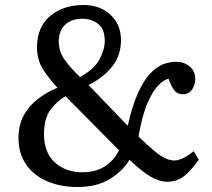

<svg xmlns="http://www.w3.org/2000/svg" viewBox="-20 -734 850 768"><path d="M289 14Q222 14 168.5 -9Q115 -32 84.5 -76Q54 -120 54 -181Q54 -235 75.5 -273.5Q97 -312 132.5 -339Q168 -366 210 -383Q182 -412 155 -452Q128 -492 128 -544Q128 -626 180.5 -670Q233 -714 314 -714Q381 -714 422.5 -674.5Q464 -635 464 -573Q464 -512 428.5 -467.5Q393 -423 334 -394L491 -231Q509 -311 531.5 -361Q554 -411 579.5 -438.5Q605 -466 631.5 -476.5Q658 -487 684 -487Q716 -487 738.5 -468.5Q761 -450 761 -418Q761 -394 748 -375.5Q735 -357 712 -357Q692 -357 680 -369.5Q668 -382 654 -419Q637 -416 614.5 -394Q592 -372 570.5 -323Q549 -274 534 -188Q574 -149 600 -128Q626 -107 644 -99.5Q662 -92 678 -92Q689 -92 706 -98.5Q723 -105 755 -129L775 -95Q743 -50 715 -28.5Q687 -7 648 -7Q618 -7 582.5 -27.5Q547 -48 498 -95Q473 -52 421 -19Q369 14 289 14ZM300 -426Q357 -457 378 -496.5Q399 -536 399 -570Q399 -618 372.5 -638.5Q346 -659 308 -659Q266 -659 240.5 -635Q215 -611 215 -568Q215 -528 239 -494.5Q263 -461 300 -426ZM310 -45Q363 -45 400 -69Q437 -93 456 -133L242 -349Q208 -330 182 -295Q156 -260 156 -198Q156 -124 199 -84.5Q242 -45 310 -45Z"/></svg>

Font: Literata 12pt
Style: Regular
Weight: 400
Designer: Latin by Veronika Burian and Jose Scaglione. Greek by Irene Vlachou. Cyrillic by Vera Evstafieva.
Foundry: TypeTogether
Version: Version 3.002